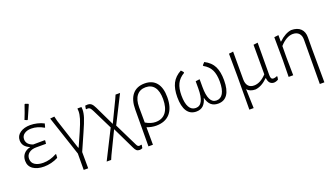

<svg xmlns="http://www.w3.org/2000/svg" viewBox="-73 -1278 3570 2051"><g transform="rotate(-20 1712.0 -252.0)"><path d="M386 -73 383 -33Q345 -13 303 -3Q261 7 222 7Q144 7 97 -26Q50 -59 50 -120Q50 -167 76.5 -198Q103 -229 152 -240Q70 -272 70 -345Q70 -398 115.5 -429.5Q161 -461 231 -461Q269 -461 309.5 -451.5Q350 -442 384 -424L373 -383L368 -381Q299 -422 228 -422Q180 -422 149 -400Q118 -378 118 -340Q118 -309 137.5 -287.5Q157 -266 192 -255L322 -256L326 -251L322 -215H212Q158 -215 127.5 -190.5Q97 -166 97 -126Q97 -81 132.5 -57.5Q168 -34 227 -34Q305 -34 380 -76ZM258 -693 291 -681 293 -673Q268 -614 227 -523L220 -521L193 -533Q219 -595 251 -690Z M814 -426Q814 -387 798 -337Q782 -287 741 -195L655 0L656 185H605L606 -1L456 -453L505 -458L518 -404L631 -58H636L704 -212Q740 -295 754 -341.5Q768 -388 768 -424Q768 -434 766 -452L769 -455H812Q814 -435 814 -426Z M1279 146 1273 181Q1257 188 1242 189Q1220 189 1206.5 178Q1193 167 1181 140L1059 -113L937 139L917 185H866L1031 -143L919 -370Q905 -398 895 -407.5Q885 -417 870 -417Q866 -417 852 -415L849 -421L855 -455Q875 -457 881 -457Q908 -457 925 -442.5Q942 -428 959 -392L1065 -171L1180 -410L1200 -455H1251L1093 -142L1221 119Q1228 134 1235 140Q1242 146 1252 146Q1262 146 1274 142Z M1710 -241Q1710 -121 1655 -57.5Q1600 6 1495 6Q1446 6 1391 -14L1392 185H1341L1343 -231Q1343 -343 1391.5 -402Q1440 -461 1531 -461Q1618 -461 1664 -404.5Q1710 -348 1710 -241ZM1661 -237Q1661 -326 1626.5 -372.5Q1592 -419 1527 -419Q1462 -419 1426 -373.5Q1390 -328 1390 -242L1391 -68Q1450 -33 1504 -33Q1580 -33 1620.5 -85.5Q1661 -138 1661 -237Z M2342 -203Q2342 -97 2305.5 -43Q2269 11 2199 11Q2149 11 2118.5 -16Q2088 -43 2074 -101Q2059 -44 2029 -16.5Q1999 11 1951 11Q1882 11 1846 -43.5Q1810 -98 1810 -203Q1810 -298 1841 -359Q1872 -420 1943 -458L1967 -431L1966 -422Q1908 -388 1883 -336.5Q1858 -285 1858 -205Q1858 -118 1883.5 -72.5Q1909 -27 1958 -27Q2053 -27 2053 -213V-296L2097 -302L2100 -300V-214Q2100 -27 2193 -27Q2242 -27 2268 -72.5Q2294 -118 2294 -205Q2294 -287 2269 -338Q2244 -389 2185 -422L2184 -431L2209 -458Q2282 -421 2312 -360Q2342 -299 2342 -203Z M2891 -45 2885 -12Q2861 3 2834 4Q2805 2 2789 -16Q2773 -34 2769 -71H2765Q2697 -3 2625 5Q2562 5 2530 -32L2537 185H2488L2490 -195L2488 -451L2537 -457V-141Q2537 -93 2559.5 -66.5Q2582 -40 2625 -40Q2697 -40 2767 -115V-451L2816 -457L2814 -89Q2814 -63 2821.5 -51.5Q2829 -40 2846 -40Q2864 -40 2884 -50Z M3292 -315Q3293 -363 3268.5 -389.5Q3244 -416 3199 -416Q3163 -416 3125 -394.5Q3087 -373 3052 -333L3051 -198L3054 0H3002L3005 -195L3003 -451L3052 -457V-384H3057Q3091 -417 3127.5 -437Q3164 -457 3198 -461Q3267 -461 3304 -425.5Q3341 -390 3340 -325L3339 -197L3341 185H3289Z"/></g></svg>

Font: Luna Sans Light
Style: Regular
Weight: 300
Designer: Juan Pablo del Peral
Foundry: Huerta Tipografica
Version: Version 2.001; ttfautohint (v1.5)